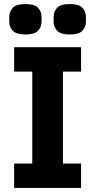

<svg xmlns="http://www.w3.org/2000/svg" viewBox="-20 -932 472 952"><path d="M382 0H50V-121H140V-577H50V-698H382V-577H292V-121H382ZM106 -761Q61 -761 43.5 -779.5Q26 -798 26 -824V-849Q26 -875 43.5 -893.5Q61 -912 106 -912Q151 -912 168.5 -893.5Q186 -875 186 -849V-824Q186 -798 168.5 -779.5Q151 -761 106 -761ZM326 -761Q281 -761 263.5 -779.5Q246 -798 246 -824V-849Q246 -875 263.5 -893.5Q281 -912 326 -912Q371 -912 388.5 -893.5Q406 -875 406 -849V-824Q406 -798 388.5 -779.5Q371 -761 326 -761Z"/></svg>

Font: IBM Plex Sans
Style: Regular
Weight: 400
Designer: Mike Abbink, Paul van der Laan, Pieter van Rosmalen
Foundry: Bold Monday
Version: Version 3.201